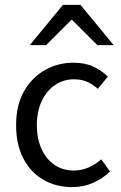

<svg xmlns="http://www.w3.org/2000/svg" viewBox="-20 -755 496 787"><path d="M275 12Q210 12 158 -18Q106 -48 76 -105Q46 -162 46 -242Q46 -324 78.5 -381Q111 -438 164.5 -468Q218 -498 280 -498Q328 -498 362.5 -482Q397 -466 422 -441L381 -391Q362 -408 338.5 -419Q315 -430 283 -430Q240 -430 205.5 -406.5Q171 -383 151 -340.5Q131 -298 131 -242Q131 -187 150 -145Q169 -103 203 -79.5Q237 -56 282 -56Q315 -56 344 -69Q373 -82 395 -102L431 -52Q401 -23 361.5 -5.5Q322 12 275 12ZM102 -570 238 -735H310L446 -570H379L276 -673H272L169 -570Z"/></svg>

Font: Mada
Style: Regular
Weight: 400
Designer: Khaled Hosny
Version: Version 1.5